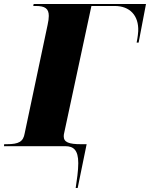

<svg xmlns="http://www.w3.org/2000/svg" viewBox="-55 -734 753 964"><path d="M-35 0H273C313 0 338 18 338 85C338 124 331 169 325 210H335L380 -10H352C290 -10 265 -20 265 -50C265 -56 266 -62 268 -70L404 -704H521C597 -704 642 -656 639 -578C639 -573 637 -550 631 -520H641L678 -714H114L112 -704H125C171 -704 190 -691 190 -654C190 -642 188 -627 184 -609L69 -65C62 -23 40 -10 -21 -10H-34Z"/></svg>

Font: Noto Serif Display Black
Style: Italic
Weight: 900
Italic angle: -12°
Designer: Monotype Design Team
Foundry: Monotype Imaging Inc.
Version: Version 2.009